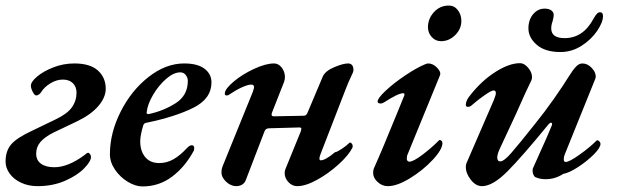

<svg xmlns="http://www.w3.org/2000/svg" viewBox="-32 -655 2221 690"><path d="M-12 -74Q-12 -113 8.5 -136.5Q29 -160 83 -185L168 -226Q210 -246 226.5 -269.5Q243 -293 243 -322Q243 -343 230 -356Q217 -369 194 -369Q171 -369 149 -355.5Q127 -342 116 -324Q113 -319 108 -315.5Q103 -312 98 -312Q92 -312 85.5 -325Q79 -338 79 -347Q79 -361 101.5 -380Q124 -399 160 -413Q196 -427 235 -427Q292 -427 320 -401.5Q348 -376 348 -336Q348 -305 321.5 -274Q295 -243 245 -219L161 -179Q129 -163 113.5 -145Q98 -127 98 -103Q98 -79 115.5 -66.5Q133 -54 163 -54Q213 -54 272 -98Q274 -99 277.5 -102.5Q281 -106 285 -106Q288 -106 291.5 -101Q295 -96 295 -91Q295 -75 270 -49.5Q245 -24 201 -5Q157 14 103 14Q70 14 43.5 1.5Q17 -11 2.5 -31.5Q-12 -52 -12 -74Z M363 -101Q363 -177 401.5 -253.5Q440 -330 502 -378.5Q564 -427 630 -427Q678 -427 703 -408Q728 -389 728 -359Q728 -300 662.5 -267.5Q597 -235 495 -214Q486 -213 483 -205Q473 -172 472 -151Q471 -114 489 -91.5Q507 -69 540 -69Q568 -69 592 -83Q616 -97 639 -122Q649 -133 657 -133Q666 -133 666 -123Q666 -114 663 -111Q632 -54 585.5 -19.5Q539 15 480 15Q455 15 427.5 -1.5Q400 -18 381.5 -45Q363 -72 363 -101ZM643 -364Q643 -376 635.5 -385.5Q628 -395 616 -395Q592 -395 565 -371.5Q538 -348 518 -314Q498 -280 495 -251V-249Q495 -245 502 -245Q555 -256 599 -284Q643 -312 643 -364Z M764 -37Q764 -48 769 -60L877 -326Q881 -338 881 -342Q881 -351 871 -351Q859 -351 838 -341.5Q817 -332 793 -316Q789 -312 782 -312Q775 -312 776 -320Q777 -336 808 -362Q839 -388 881 -407.5Q923 -427 953 -427Q969 -427 980.5 -412Q992 -397 992 -378Q992 -370 989 -361L945 -249L944 -243Q944 -237 952 -237L1058 -239Q1064 -239 1067.5 -241.5Q1071 -244 1074 -252L1128 -380Q1137 -400 1169 -413.5Q1201 -427 1219 -427Q1229 -427 1234 -420Q1239 -413 1238 -400Q1238 -397 1229.5 -379.5Q1221 -362 1212 -339L1121 -104Q1112 -82 1119 -79Q1135 -77 1172 -108Q1178 -108 1195.5 -119.5Q1213 -131 1224 -142Q1226 -143 1228 -142.5Q1230 -142 1231 -140Q1237 -135 1235 -125Q1221 -97 1184.5 -64Q1148 -31 1107 -8.5Q1066 14 1036 14Q1018 14 1004.5 -0.5Q991 -15 991 -33Q991 -41 994 -48L1049 -183L1051 -192Q1051 -197 1044 -197L936 -194Q923 -194 919 -184L851 -7Q847 3 838 8.5Q829 14 817 14Q797 14 780 -2.5Q763 -19 764 -37Z M1309 -33Q1309 -45 1313 -53Q1341 -115 1397 -253L1421 -312Q1423 -320 1417 -320Q1399 -320 1348 -287Q1341 -283 1337 -283Q1325 -283 1325 -290Q1325 -302 1354.5 -329.5Q1384 -357 1425 -384.5Q1466 -412 1498 -425Q1504 -427 1507 -427Q1524 -427 1539 -411.5Q1554 -396 1549 -384L1434 -103Q1430 -96 1430 -83Q1430 -79 1433 -76.5Q1436 -74 1439 -74Q1453 -74 1485 -98Q1517 -122 1544 -149Q1547 -152 1548 -152Q1552 -152 1555 -148.5Q1558 -145 1558 -141Q1558 -118 1523 -80.5Q1488 -43 1441.5 -14.5Q1395 14 1362 14Q1341 14 1325 -1Q1309 -16 1309 -33ZM1506 -557Q1506 -588 1527.5 -611.5Q1549 -635 1581 -635Q1601 -635 1613.5 -618.5Q1626 -602 1626 -580Q1626 -551 1604 -529Q1582 -507 1553 -507Q1533 -507 1519.5 -522Q1506 -537 1506 -557Z M1642 -55Q1642 -63 1645 -70L1743 -296Q1750 -314 1750 -320Q1750 -330 1742 -330Q1734 -330 1709 -312.5Q1684 -295 1666 -279Q1658 -271 1650 -271Q1642 -271 1642 -278Q1642 -294 1658 -313Q1699 -365 1748.5 -396.5Q1798 -428 1837 -428Q1852 -428 1866 -411.5Q1880 -395 1880 -378Q1880 -373 1878 -367Q1858 -327 1823 -247L1763 -118Q1755 -100 1755 -89Q1755 -75 1766 -75Q1779 -75 1806 -106Q1833 -137 1891 -210Q1925 -252 1959 -300.5Q1993 -349 2012 -380Q2027 -404 2038 -415.5Q2049 -427 2061 -427Q2079 -427 2094 -411.5Q2109 -396 2109 -380Q2109 -377 2107 -371L1998 -101Q1994 -92 1994 -83Q1994 -73 2001 -73Q2014 -73 2050.5 -99Q2087 -125 2110 -148Q2113 -151 2114 -151Q2118 -151 2122 -147Q2126 -143 2126 -138Q2126 -124 2102 -100Q2078 -76 2046 -55Q2014 -34 1992 -30Q1963 -11 1929 -11Q1908 -11 1893 -18Q1889 -19 1885.5 -26Q1882 -33 1882 -41Q1882 -49 1884 -52L1897 -81Q1938 -171 1951 -204Q1952 -206 1952 -209Q1952 -214 1948 -214Q1944 -214 1939 -208Q1846 -94 1792.5 -40Q1739 14 1700 14Q1678 14 1660 -9Q1642 -32 1642 -55ZM1867 -553Q1867 -584 1884 -604Q1901 -624 1925 -624Q1941 -624 1949.5 -617.5Q1958 -611 1958 -601Q1958 -595 1954 -579Q1949 -566 1949 -553Q1949 -518 1997 -518Q2064 -518 2101 -588Q2109 -602 2114 -606.5Q2119 -611 2125 -611Q2135 -611 2135 -597Q2135 -575 2114 -544Q2093 -513 2058 -490.5Q2023 -468 1982 -468Q1927 -468 1897 -494Q1867 -520 1867 -553Z"/></svg>

Font: EB Garamond SemiBold
Style: Italic
Weight: 600
Italic angle: -17.2°
Designer: Georg Duffner and Octavio Pardo
Foundry: Georg Duffner
Version: Version 1.000